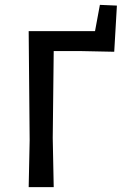

<svg xmlns="http://www.w3.org/2000/svg" viewBox="-20 -770 511 790"><path d="M98 0 102 -193 98 -642H371L391 -750L461 -747L450 -557L306 -560H201L197 -202L201 0Z"/></svg>

Font: Alegreya Sans Medium
Style: Regular
Weight: 500
Designer: Juan Pablo del Peral
Foundry: Huerta Tipografica
Version: Version 2.007